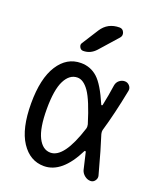

<svg xmlns="http://www.w3.org/2000/svg" viewBox="-142 -848 784 946"><g transform="rotate(20 250.0 -375.0)"><path d="M226.6 -710Q258.8 -759.8 320.3 -759.8Q336.9 -759.8 343.8 -743.7Q350.6 -727.5 339.8 -714.8L255.9 -620.1Q228.5 -589.8 190.4 -589.8Q177.7 -589.8 171.4 -602.1Q165 -614.3 171.9 -624ZM210 -457Q168.9 -457 144.5 -409.2Q120.1 -361.3 120.1 -259.8Q120.1 -160.2 144.5 -111.8Q168.9 -63.5 210 -63.5Q281.2 -63.5 335.9 -235.4Q338.9 -246.1 335.9 -257.8Q300.8 -372.1 271.5 -414.6Q242.2 -457 210 -457ZM202.1 9.8Q128.9 9.8 83.5 -59.1Q38.1 -127.9 38.1 -259.8Q38.1 -390.6 83 -460.4Q127.9 -530.3 202.1 -530.3Q252 -530.3 288.6 -497.6Q325.2 -464.8 365.2 -371.1Q366.2 -369.1 368.7 -369.6Q371.1 -370.1 372.1 -372.1Q383.8 -427.7 391.6 -482.4Q394.5 -499 407.2 -509.3Q419.9 -519.5 435.5 -519.5Q450.2 -519.5 460.4 -507.8Q470.7 -496.1 467.8 -481.4Q442.4 -351.6 414.1 -255.9Q412.1 -247.1 415 -235.4Q436.5 -169.9 471.7 -39.1Q475.6 -25.4 466.8 -12.7Q458 0 443.4 0Q426.8 0 412.6 -11.2Q398.4 -22.5 393.6 -38.1Q383.8 -83 373 -126Q372.1 -128.9 369.6 -129.9Q367.2 -130.9 365.2 -127.9Q296.9 9.8 202.1 9.8Z"/></g></svg>

Font: Rounded-X Mgen+ 2m regular
Style: Regular
Weight: 400
Designer: [Source Han Sans]
Ryoko NISHIZUKA  (kana & ideographs); Paul D. Hunt (Latin, Greek & Cyrillic); Wenlong ZHANG  (bopomofo
Version: Version 1.059.20150602